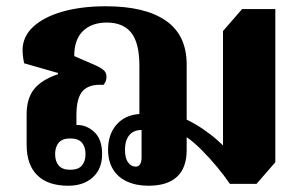

<svg xmlns="http://www.w3.org/2000/svg" viewBox="-20 -581 966 613"><path d="M198 12Q133 12 99 -21.5Q65 -55 65 -119V-216Q65 -266 88.5 -296Q112 -326 165 -344V-348L57 -379Q54 -394 53 -404Q52 -414 52 -420Q52 -464 86 -495.5Q120 -527 180 -544Q240 -561 318 -561Q443 -561 509.5 -515Q576 -469 576 -375V-199Q603 -186 628 -169Q653 -152 674.5 -133Q696 -114 713 -95L692 -88V-482L753 -552H859V-63L799 6H714Q697 -19 673 -48Q649 -77 623.5 -102.5Q598 -128 576 -143V-102Q576 -45 545 -16.5Q514 12 454 12Q415 12 385.5 -1.5Q356 -15 340.5 -41Q325 -67 325 -103Q325 -152 352 -183Q379 -214 425 -217V-372Q425 -444 399 -476.5Q373 -509 321 -509Q273 -509 245 -482Q217 -455 217 -402L286 -372Q305 -363 312.5 -355.5Q320 -348 320 -336Q320 -320 310 -310Q265 -313 244.5 -291Q224 -269 224 -213V-159L197 -174Q203 -178 209 -180Q215 -182 227 -182Q257 -182 281.5 -159Q306 -136 306 -89Q306 -42 276.5 -15Q247 12 198 12ZM204 -39Q230 -39 241.5 -52.5Q253 -66 253 -89Q253 -112 241.5 -125.5Q230 -139 204 -139Q179 -139 167.5 -125.5Q156 -112 156 -89Q156 -66 167.5 -52.5Q179 -39 204 -39ZM413 -49Q423 -49 427.5 -57Q432 -65 432 -78V-166Q406 -166 392.5 -149Q379 -132 379 -103Q379 -76 389 -62.5Q399 -49 413 -49Z"/></svg>

Font: Noto Serif Thai ExtraBold
Style: Regular
Weight: 800
Version: Version 2.001